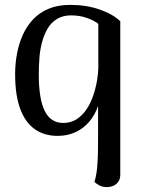

<svg xmlns="http://www.w3.org/2000/svg" viewBox="-20 -543 582 787"><path d="M419 224Q400 224 387.5 217Q375 210 367 203Q375 177 378 146Q381 115 381.5 80.5Q382 46 382 13V-109Q370 -73 346.5 -45Q323 -17 290 -1.5Q257 14 216 14Q163 14 124 -12.5Q85 -39 63.5 -95Q42 -151 42 -240Q42 -281 49.5 -322Q57 -363 73 -399Q89 -435 115 -463Q141 -491 179 -507Q217 -523 268 -523Q334 -523 388.5 -504Q443 -485 473 -456V174Q473 196 458.5 209.5Q444 223 419 224ZM239 -39Q270 -39 293.5 -54Q317 -69 334 -94Q351 -119 361.5 -149.5Q372 -180 377.5 -211.5Q383 -243 383 -270V-445Q368 -458 337.5 -469Q307 -480 272 -480Q238 -480 214 -465.5Q190 -451 175.5 -426.5Q161 -402 152.5 -370.5Q144 -339 141.5 -304.5Q139 -270 139 -237Q139 -137 163.5 -88Q188 -39 239 -39Z"/></svg>

Font: Arima Thin Medium
Style: Regular
Weight: 500
Version: Version 1.100